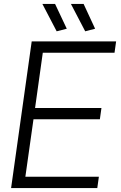

<svg xmlns="http://www.w3.org/2000/svg" viewBox="-20 -949 610 969"><path d="M140 -740H566L558 -683H196L157 -404H492L484 -347H149L108 -57H479L471 0H36ZM266 -791 194 -929H258L317 -804ZM410 -791 338 -929H402L460 -804Z"/></svg>

Font: Plata Sans Light
Style: Italic
Weight: 300
Italic angle: -8°
Designer: Pablo Impallari, Andres Torresi, & Cristiano Sobral
Foundry: Pablo Impallari, Andres Torresi, & Cristiano Sobral
Version: Version 1.00;December 28, 2019;FontCreator 12.0.0.2547 64-bi